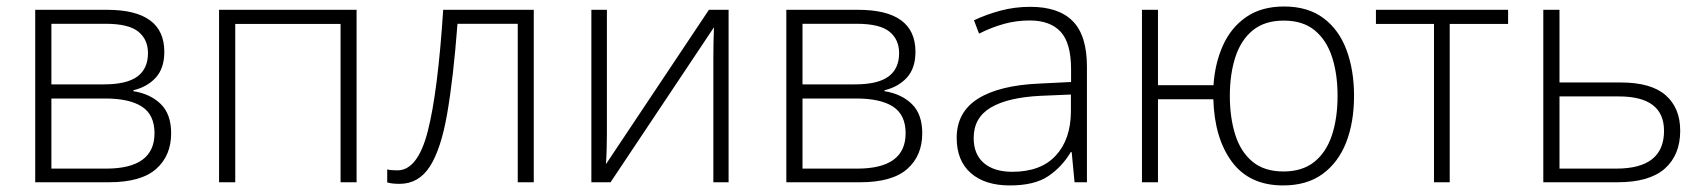

<svg xmlns="http://www.w3.org/2000/svg" viewBox="-20 -561 5251 591"><path d="M485.8 -401.4Q485.8 -351.1 459.7 -322.3Q433.6 -293.5 390.6 -283.2V-280.3Q442.9 -272 474.9 -240.7Q506.8 -209.5 506.8 -150.9Q506.8 -81.5 460.4 -40.8Q414.1 0 315.4 0H88.4V-530.8H309.6Q485.8 -530.8 485.8 -401.4ZM435.5 -397.5Q435.5 -439.5 405.8 -463.6Q376 -487.8 304.7 -487.8H138.2V-301.3H299.8Q370.1 -301.3 402.8 -325.4Q435.5 -349.6 435.5 -397.5ZM455.6 -150.9Q455.6 -207.5 417 -232.7Q378.4 -257.8 303.7 -257.8H138.2V-42H306.6Q455.6 -42 455.6 -150.9Z M1077.6 -530.8V0H1028.3V-487.3H704.1V0H654.3V-530.8Z M1623 0H1573.7V-487.8H1388.2Q1375.5 -320.3 1356.4 -210.9Q1337.4 -101.6 1303 -48.3Q1268.6 4.9 1210 4.9Q1197.3 4.9 1187.5 3.7Q1177.7 2.4 1171.9 0.5V-39.6Q1182.6 -36.6 1203.1 -36.6Q1265.6 -36.6 1296.6 -156.5Q1327.6 -276.4 1344.2 -530.8H1623Z M1848.1 -530.8V-149.4Q1848.1 -127 1847.4 -102.3Q1846.7 -77.6 1845.2 -55.7L2162.1 -530.8H2222.7V0H2175.8V-384.8Q2175.8 -406.7 2176.3 -431.4Q2176.8 -456.1 2177.7 -477.1L1859.4 0H1800.3V-530.8Z M2797.9 -401.4Q2797.9 -351.1 2771.7 -322.3Q2745.6 -293.5 2702.6 -283.2V-280.3Q2754.9 -272 2786.9 -240.7Q2818.8 -209.5 2818.8 -150.9Q2818.8 -81.5 2772.5 -40.8Q2726.1 0 2627.4 0H2400.4V-530.8H2621.6Q2797.9 -530.8 2797.9 -401.4ZM2747.6 -397.5Q2747.6 -439.5 2717.8 -463.6Q2688 -487.8 2616.7 -487.8H2450.2V-301.3H2611.8Q2682.1 -301.3 2714.8 -325.4Q2747.6 -349.6 2747.6 -397.5ZM2767.6 -150.9Q2767.6 -207.5 2729 -232.7Q2690.4 -257.8 2615.7 -257.8H2450.2V-42H2618.7Q2767.6 -42 2767.6 -150.9Z M3151.4 -540Q3238.8 -540 3282.2 -495.8Q3325.7 -451.7 3325.7 -356V0H3287.6L3278.8 -92.8H3275.9Q3249.5 -47.9 3207 -19Q3164.6 9.8 3088.4 9.8Q3011.7 9.8 2968.3 -28.3Q2924.8 -66.4 2924.8 -136.7Q2924.8 -215.8 2990.2 -257.1Q3055.7 -298.3 3178.2 -303.7L3276.9 -308.6V-347.2Q3276.9 -428.7 3244.6 -463.4Q3212.4 -498 3149.4 -498Q3108.4 -498 3070.6 -487.5Q3032.7 -477.1 2993.7 -457.5L2978 -498.5Q3016.1 -516.6 3059.8 -528.3Q3103.5 -540 3151.4 -540ZM3276.4 -270 3183.6 -266.1Q3082.5 -261.2 3029.8 -230Q2977.1 -198.7 2977.1 -136.2Q2977.1 -85.9 3008.5 -59.1Q3040 -32.2 3096.2 -32.2Q3183.6 -32.2 3229.7 -82Q3275.9 -131.8 3276.4 -217.8Z M4147.9 -266.1Q4147.9 -185.1 4123.8 -123Q4099.6 -61 4051.3 -25.6Q4002.9 9.8 3929.7 9.8Q3826.2 9.8 3772.2 -62.7Q3718.3 -135.3 3714.8 -255.4H3544.4V0H3495.1V-530.8H3544.4V-298.8H3715.3Q3719.7 -366.2 3744.4 -421.1Q3769 -476.1 3815.9 -508.5Q3862.8 -541 3932.6 -541Q4006.3 -541 4054.2 -504.9Q4102.1 -468.8 4125 -406.5Q4147.9 -344.2 4147.9 -266.1ZM3765.6 -266.1Q3765.6 -199.2 3782.2 -146.5Q3798.8 -93.8 3835.2 -63.5Q3871.6 -33.2 3930.7 -33.2Q3988.8 -33.2 4025.6 -62.7Q4062.5 -92.3 4079.8 -144.8Q4097.2 -197.3 4097.2 -266.1Q4097.2 -333.5 4080.1 -385.7Q4063 -438 4026.6 -467.8Q3990.2 -497.6 3931.6 -497.6Q3873 -497.6 3836.4 -467.8Q3799.8 -438 3782.7 -385.5Q3765.6 -333 3765.6 -266.1Z M4622.1 -487.3H4442.4V0H4394V-487.3H4215.3V-530.8H4622.1Z M4780.3 -307.1H4969.2Q5062.5 -307.1 5107.2 -267.8Q5151.9 -228.5 5151.9 -158.7Q5151.9 -84 5104.5 -42Q5057.1 0 4959 0H4730.5V-530.8H4780.3ZM5102.1 -158.2Q5102.1 -264.2 4962.9 -264.2H4780.3V-42H4955.1Q5102.1 -42 5102.1 -158.2Z"/></svg>

Font: Open Sans Light
Style: Regular
Weight: 300
Designer: Monotype Design Team
Foundry: Monotype Imaging Inc.
Version: Version 3.000; ttfautohint (v1.8.4)